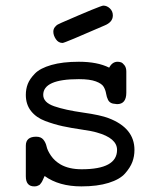

<svg xmlns="http://www.w3.org/2000/svg" viewBox="-20 -659 565 684"><path d="M72 -31V-140Q72 -172 109 -172Q126 -172 134.5 -161.5Q143 -151 146 -137Q149 -123 161.5 -104.5Q174 -86 196 -73Q226 -56 271 -56Q397 -56 397 -125Q397 -167 325 -187Q309 -192 271 -197.5Q233 -203 203 -209.5Q173 -216 141 -228Q109 -240 90.5 -263.5Q72 -287 72 -321Q72 -342 79 -360Q86 -378 104.5 -397Q123 -416 163 -427.5Q203 -439 261 -439Q327 -439 369 -418Q380 -439 399 -439Q405 -439 411 -437Q417 -435 423.5 -426.5Q430 -418 430 -404V-329Q430 -288 397 -288Q394 -288 382 -290Q370 -293 365 -303Q360 -313 358 -325.5Q356 -338 349.5 -349.5Q343 -361 321.5 -369Q300 -377 262 -377H260Q134 -377 134 -321Q134 -294 173 -280.5Q212 -267 275.5 -258Q339 -249 367 -238Q459 -203 459 -125Q459 -102 451.5 -82Q444 -62 425.5 -41Q407 -20 367 -7.5Q327 5 270 5Q190 5 139 -32Q138 -30 136 -25.5Q134 -21 133 -19Q132 -17 130.5 -13.5Q129 -10 127.5 -8.5Q126 -7 124 -4Q122 -1 120 0Q118 1 115 2.5Q112 4 109 4.5Q106 5 102 5Q72 5 72 -31ZM170 -546Q170 -556 176 -563Q182 -570 185.5 -571.5Q189 -573 199 -578Q339 -639 348 -639Q361 -639 371.5 -629Q382 -619 382 -604Q382 -580 352 -568Q210 -506 203 -506Q188 -506 179 -519.5Q170 -533 170 -546Z"/></svg>

Font: CMU Typewriter Text
Style: Regular
Weight: 500
Monospace: yes
Version: Version 0.7.0